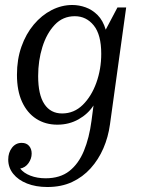

<svg xmlns="http://www.w3.org/2000/svg" viewBox="-20 -490 575 770"><path d="M13 150Q13 122 28 102.5Q43 83 67 83Q86 83 96.5 95Q107 107 107 126Q107 146 94.5 164Q82 182 61 186Q75 204 102 214.5Q129 225 163 225Q221 225 258 196Q295 167 316.5 115Q338 63 347 -6L355 -67Q333 -33 295 -11.5Q257 10 210 10Q162 10 125.5 -13.5Q89 -37 68.5 -81.5Q48 -126 48 -190Q48 -252 66 -303Q84 -354 115.5 -391.5Q147 -429 187 -449.5Q227 -470 270 -470Q297 -470 323.5 -460.5Q350 -451 371.5 -429.5Q393 -408 404 -371L451 -460H486L421 9Q414 60 394.5 105Q375 150 343.5 185Q312 220 269 240Q226 260 170 260Q124 260 88.5 246Q53 232 33 207Q13 182 13 150ZM133 -185Q133 -110 158 -72.5Q183 -35 229 -35Q277 -35 312 -69.5Q347 -104 366.5 -158.5Q386 -213 386 -274Q386 -351 356 -388Q326 -425 280 -425Q232 -425 199.5 -390.5Q167 -356 150 -301.5Q133 -247 133 -185Z"/></svg>

Font: Brygada 1918
Style: Italic
Weight: 400
Italic angle: -8°
Designer: Mateusz Machalski | Borys Kosmynka | Przemek Hoffer
Foundry: NIEPODLEGLA 2018
Version: Version 3.006